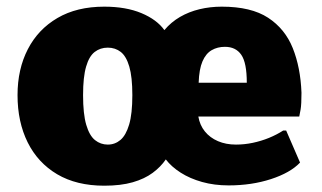

<svg xmlns="http://www.w3.org/2000/svg" viewBox="-20 -558 987 588"><path d="M299.3 10.7Q214.4 10.7 155 -24.4Q95.7 -59.6 64.7 -122.1Q33.7 -184.6 33.7 -266.6Q33.7 -346.2 65.2 -407.2Q96.7 -468.3 156 -502.9Q215.3 -537.6 299.3 -537.6Q365.7 -537.6 413.1 -517.8Q460.4 -498 483.4 -465.8Q503.9 -490.2 531.2 -506.1Q558.6 -522 591.1 -529.8Q623.5 -537.6 659.2 -537.6Q749 -537.6 801 -503.7Q853 -469.7 876.7 -410.4Q900.4 -351.1 903.3 -273.9Q903.3 -238.3 900.6 -222.7Q897.9 -207 896.5 -201.2H587.4Q591.8 -174.8 607.4 -155.5Q623 -136.2 647.5 -125.7Q671.9 -115.2 702.6 -115.2Q728.5 -115.2 754.2 -120.6Q779.8 -126 803.7 -135.7Q827.6 -145.5 847.2 -158.2H856.4L898.9 -60.1Q869.1 -28.8 809.8 -9.5Q750.5 9.8 680.2 9.8Q636.2 9.8 598.9 -0.7Q561.5 -11.2 533.2 -29.3Q504.9 -47.4 487.8 -69.8Q472.2 -46.9 447.5 -28.6Q422.9 -10.3 386.5 0.2Q350.1 10.7 299.3 10.7ZM310.1 -115.2Q332 -115.2 348.9 -129.4Q365.7 -143.6 375.5 -176.5Q385.3 -209.5 385.3 -266.6Q385.3 -322.3 376 -354Q366.7 -385.7 349.9 -398.9Q333 -412.1 310.1 -412.1Q287.1 -412.1 270 -398.9Q252.9 -385.7 243.7 -354Q234.4 -322.3 234.4 -266.6Q234.4 -209 244.1 -175.8Q253.9 -142.6 271 -128.9Q288.1 -115.2 310.1 -115.2ZM588.4 -304.7H735.8Q735.8 -365.7 719 -390.1Q702.1 -414.6 668.9 -414.6Q646 -414.6 628.2 -404.3Q610.4 -394 600.1 -370.1Q589.8 -346.2 588.4 -304.7Z"/></svg>

Font: Comme Black
Style: Regular
Weight: 900
Version: Version 1.000;gftools[0.9.27]